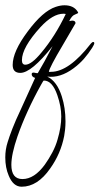

<svg xmlns="http://www.w3.org/2000/svg" viewBox="-24 -287 377 727"><path d="M58 420Q26 420 9 378Q-4 348 -4 309Q-4 279 5 251Q11 231 23 200Q35 169 54 129L109 8Q96 4 96 -6Q96 -12 102 -12Q103 -12 105 -12Q107 -12 110 -11Q113 -10 115.5 -10Q118 -10 119 -10Q131 -30 145 -55.5Q159 -81 175 -112Q95 -11 53 -11Q24 -11 24 -41Q24 -92 81 -168Q138 -245 187 -261Q205 -267 220 -267Q255 -267 270 -243Q271 -241 271.5 -240Q272 -239 272 -238Q272 -237 260 -232Q248 -228 238 -207Q246 -209 249 -209Q262 -209 262 -199L213 -115Q188 -73 175 -48Q162 -23 161 -15H169Q237 -15 320 -122Q325 -128 329 -128Q333 -128 333 -123Q333 -119 325 -106Q311 -84 294 -64.5Q277 -45 254 -28Q204 9 155 3Q192 21 210 78Q217 100 220.5 123.5Q224 147 224 173Q224 189 222.5 203Q221 217 219 228Q206 295 166 351Q118 420 58 420ZM72 -42Q95 -42 132 -87Q185 -150 225 -234Q222 -235 216 -235Q176 -235 129 -184Q59 -107 59 -59Q59 -42 72 -42ZM61 391Q106 391 146 336Q161 315 174 290.5Q187 266 194 241Q208 194 208 154Q208 116 193 73Q174 18 142 18Q140 18 132 33Q104 83 81 133.5Q58 184 42 230Q19 297 19 337Q19 391 61 391Z"/></svg>

Font: Corinthia
Style: Regular
Weight: 400
Designer: Robert E. Leuschke
Foundry: Robert E. Leuschke
Version: Version 1.013; ttfautohint (v1.8.3)